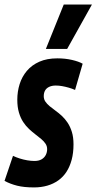

<svg xmlns="http://www.w3.org/2000/svg" viewBox="-47 -809 422 839"><path d="M-27.2 -18.6 9.8 -128Q23 -121.6 39.1 -116.5Q55.2 -111.4 72 -108.5Q88.8 -105.6 103.4 -105.6Q122.4 -105.6 134.6 -112.7Q146.8 -119.8 152.9 -131.6Q159 -143.4 159 -157.2Q159 -170.4 151.9 -181.1Q144.8 -191.8 133.3 -201.4Q121.8 -211 107.8 -221.7Q93.8 -232.4 79.8 -245.4Q65.8 -258.4 54.3 -275.9Q42.8 -293.4 35.7 -317.4Q28.6 -341.4 28.6 -373.2Q28.6 -408.8 38.8 -441.4Q49 -474 70.5 -499.4Q92 -524.8 125.1 -539.4Q158.2 -554 203.6 -554Q237.8 -554 267.3 -547.2Q296.8 -540.4 314.2 -530.6L281 -416Q268 -421.8 253.2 -426Q238.4 -430.2 224.3 -432.7Q210.2 -435.2 196.8 -435.2Q180 -435.2 167.9 -429.5Q155.8 -423.8 150 -413.5Q144.2 -403.2 144.2 -388.8Q144.2 -375.4 151.3 -365Q158.4 -354.6 169.9 -345Q181.4 -335.4 195.4 -325.4Q209.4 -315.4 223.2 -302.7Q237 -290 248.5 -272.7Q260 -255.4 267.1 -232.3Q274.2 -209.2 274.2 -178.2Q274.2 -141 266.2 -111Q258.2 -81 243.6 -58.4Q229 -35.8 207.8 -20.7Q186.6 -5.6 159.8 2.2Q133 10 101.4 10Q58.2 10 28.1 2.5Q-2 -5 -27.2 -18.6ZM153.5 -595.3 231.6 -789.3H354.8L246.5 -595.3Z"/></svg>

Font: Georama ExtraCondensed Thin
Style: Italic
Weight: 100
Width: 2
Italic angle: -9°
Designer: Jean-Baptiste Levee
Foundry: Production Type
Version: Version 1.001